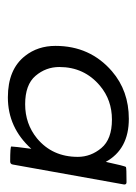

<svg xmlns="http://www.w3.org/2000/svg" viewBox="52 -874 355 500"><g transform="rotate(90 230.0 -623.5)"><path d="M233 -466Q160 -466 125 -511Q99 -544 99 -590Q99 -680 165 -737Q216 -781 289 -781Q368 -781 401 -721Q412 -772 414.5 -773.5Q417 -775 454 -775Q460 -775 460 -769L408 -479Q407 -472 400 -472Q361 -472 361 -475Q361 -482 367 -527Q312 -466 233 -466ZM251 -511Q302 -511 340 -542Q388 -582 388 -648Q388 -682 365 -709.5Q342 -737 291 -737Q240 -737 203 -706Q154 -665 154 -600Q154 -565 177 -538Q200 -511 251 -511Z"/></g></svg>

Font: YamahaIndonesia935. App
Style: Italic
Weight: 400
Italic angle: -10°
Designer: Dalton Maag Ltd
Foundry: Dalton Maag Ltd
Version: Version 1.002; January 01, 2024; Regular/Italic